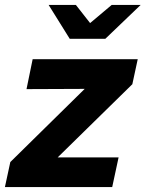

<svg xmlns="http://www.w3.org/2000/svg" viewBox="-48 -762 593 782"><path d="M0 0ZM-28 0 -6 -102 297 -400 60 -399 85 -521H513L491 -419L187 -121H435L409 0ZM261 -742 319 -668 407 -742H525L381 -604H236L150 -742Z"/></svg>

Font: Rosa Sans
Style: Bold Italic
Weight: 700
Italic angle: -12°
Designer: Pentagram / MCKL
Foundry: Pentagram / MCKL
Version: Version 1.005;September 16, 2019;FontCreator 11.5.0.2425 64-